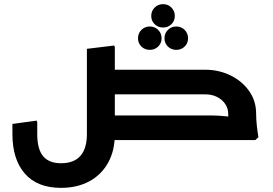

<svg xmlns="http://www.w3.org/2000/svg" viewBox="-20 -677 1319 928"><path d="M400 -174V-441L532 -457L535 -449V-174ZM498 -221V-340H879V-221ZM498 0V-119H879V0ZM275 231Q160 231 100 162Q40 93 40 -29H160Q160 44 188.5 78Q217 112 275 112Q337 112 368.5 76.5Q400 41 400 -29H535Q535 52 502 110.5Q469 169 410.5 200Q352 231 275 231ZM40 -29V-78L157 -94L160 -86V-29ZM400 -29V-346L532 -362L535 -354V-29ZM1083 -127Q1083 -153 1068.5 -174.5Q1054 -196 1029 -208.5Q1004 -221 972 -221H829V-232L843 -340H972Q1037 -340 1093 -313Q1149 -286 1183.5 -238Q1218 -190 1218 -127ZM688 0 683 -9 741 -119H910V0ZM741 0V-119H992Q1017 -119 1041.5 -117.5Q1066 -116 1082 -114Q1098 -112 1098 -112V0ZM790 -221 785 -230 843 -340H962V-221ZM1095 0Q1090 -34 1086.5 -67.5Q1083 -101 1083 -127H1218Q1218 -99 1221.5 -68Q1225 -37 1229 -14L1214 0ZM704 -436Q680 -436 663.5 -452Q647 -468 647 -492Q647 -516 663.5 -532.5Q680 -549 704 -549Q728 -549 744.5 -532.5Q761 -516 761 -492Q761 -468 744.5 -452Q728 -436 704 -436ZM832 -436Q808 -436 791.5 -452Q775 -468 775 -492Q775 -516 791.5 -532.5Q808 -549 832 -549Q856 -549 872.5 -532.5Q889 -516 889 -492Q889 -468 872.5 -452Q856 -436 832 -436ZM768 -544Q744 -544 727.5 -560Q711 -576 711 -600Q711 -624 727.5 -640.5Q744 -657 768 -657Q792 -657 808.5 -640.5Q825 -624 825 -600Q825 -576 808.5 -560Q792 -544 768 -544Z"/></svg>

Font: Fustat ExtraBold
Style: Regular
Weight: 800
Designer: Mohamed Gaber, Khaled Hosny, Laura Garcia Mut
Foundry: Kief Type Foundry, Alif Type Foundry, Hard Type Foundry
Version: Version 1.007